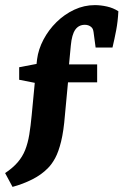

<svg xmlns="http://www.w3.org/2000/svg" viewBox="-41 -533 496 751"><path d="M147 124Q122 150 85.5 168.5Q49 187 8 198L-21 144Q9 124 28 102Q47 80 57.5 53.5Q68 27 73.5 -6.5Q79 -40 83 -83L95 -209L34 -221V-270L102 -283L104 -301Q109 -340 129 -378Q149 -416 180 -446.5Q211 -477 249.5 -495Q288 -513 330 -513Q353 -513 377.5 -507.5Q402 -502 422 -489Q420 -449 413.5 -415Q407 -381 399 -347H333L325 -407Q324 -414 322 -419Q320 -424 315 -428Q310 -432 304 -434Q298 -436 291 -436Q267 -436 253.5 -417Q240 -398 236 -355L229 -281H339V-211H225L213 -83Q208 -20 198 20.5Q188 61 175 85Q162 109 147 124Z"/></svg>

Font: Yrsa
Style: Regular
Weight: 400
Designer: Anna Giedrys (Yrsa+Rasa design), David Brezina (Yrsa art-direction, Rasa art-direction, design)
Foundry: Rosetta Type Foundry
Version: Version 2.004